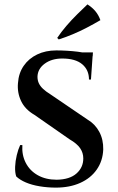

<svg xmlns="http://www.w3.org/2000/svg" viewBox="-20 -843 537 876"><path d="M237 -613Q260 -613 285.5 -611.5Q311 -610 335 -607Q359 -604 377.5 -600.5Q396 -597 403 -594L395 -480H386Q386 -524 355 -550Q324 -576 264 -576Q216 -576 184 -552.5Q152 -529 151 -493Q151 -476 157.5 -462.5Q164 -449 177 -437Q190 -425 208 -414L380 -297Q414 -277 433 -241.5Q452 -206 451 -161Q449 -109 421.5 -69.5Q394 -30 346 -8.5Q298 13 235 13Q197 13 161 7Q125 1 98 -10.5Q71 -22 54 -38Q48 -56 49 -82Q50 -108 56.5 -135Q63 -162 72 -181H82Q79 -136 97.5 -100Q116 -64 152.5 -43.5Q189 -23 239 -23Q298 -24 329 -51.5Q360 -79 360 -120Q360 -146 345.5 -167Q331 -188 298 -207L137 -319Q94 -344 76 -382.5Q58 -421 62 -464Q65 -509 88 -542.5Q111 -576 149.5 -594.5Q188 -613 237 -613ZM404 -604 403 -587H308V-604ZM241 -670Q259 -697 283 -725Q307 -753 332.5 -778Q358 -803 379 -823Q401 -809 415.5 -791.5Q430 -774 438 -751Q409 -734 376.5 -717Q344 -700 311.5 -686.5Q279 -673 248 -663Z"/></svg>

Font: Cinzel SemiBold
Style: Regular
Weight: 600
Designer: Natanael Gama
Version: Version 2.000